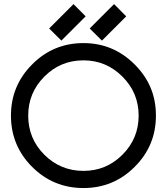

<svg xmlns="http://www.w3.org/2000/svg" viewBox="-20 -928 830 950"><path d="M223.1 -787.1 343.8 -907.7 403.8 -847.2 283.7 -727.1ZM423.8 -787.1 544.4 -907.7 604.5 -847.2 484.4 -727.1ZM393.1 2.4Q243.7 2.4 139.2 -102.1Q34.2 -207 34.2 -356Q34.2 -504.4 139.2 -609.4Q243.7 -714.8 393.1 -714.8Q540.5 -714.8 646 -609.4Q699.2 -556.2 725.3 -493.7Q751.5 -431.2 751.5 -356Q751.5 -206.5 646 -102.1Q541.5 2.4 393.1 2.4ZM393.1 -82.5Q505.9 -82.5 585.9 -162.6Q666 -242.7 666 -356Q666 -468.8 585.9 -548.8Q505.4 -629.4 393.1 -629.4Q278.8 -629.4 199.2 -548.8Q119.6 -468.8 119.6 -356Q119.6 -242.2 199.2 -162.6Q279.3 -82.5 393.1 -82.5Z"/></svg>

Font: Proletarsk
Style: Regular
Weight: 400
Designer: Peter Wiegel, original typeface by Carl Albert Fahrenwaldt 1901
Foundry: Peter Wiegel
Version: Version 1.000 2010 initial release